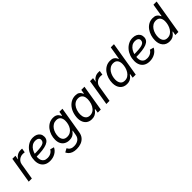

<svg xmlns="http://www.w3.org/2000/svg" viewBox="272 -2147 3782 3782"><g transform="rotate(-45 2162.5 -256.5)"><path d="M32.2 0 122.6 -545.9H207.5L193.8 -461.9H199.7Q221.2 -503.4 264.4 -528.6Q307.6 -553.7 356.4 -553.7Q366.2 -553.7 379.4 -553.2Q392.6 -552.7 400.4 -552.2L385.7 -463.9Q379.9 -464.8 365 -466.8Q350.1 -468.8 334 -468.8Q294.9 -468.8 261.2 -452.4Q227.5 -436 205.3 -407.5Q183.1 -378.9 176.8 -341.8L120.1 0Z M621.6 11.7Q554.2 11.7 506.1 -14.6Q458 -41 432.1 -90.3Q406.2 -139.6 406.2 -208.5Q406.2 -280.3 429.2 -343.5Q452.1 -406.7 493.2 -454.8Q534.2 -502.9 588.1 -530.3Q642.1 -557.6 704.1 -557.6Q756.8 -557.6 795.9 -539.3Q835 -521 856.4 -487.5Q877.9 -454.1 877.9 -408.7Q877.9 -362.8 854.2 -330.3Q830.6 -297.9 780.8 -277.3Q731 -256.8 653.1 -247.3Q575.2 -237.8 467.3 -237.8L479 -304.2Q568.4 -304.2 628.4 -309.3Q688.5 -314.5 723.9 -326.7Q759.3 -338.9 774.7 -359.4Q790 -379.9 790 -410.6Q790 -441.9 763.9 -460.7Q737.8 -479.5 695.3 -479.5Q640.1 -479.5 601.3 -452.9Q562.5 -426.3 538.1 -384.5Q513.7 -342.8 502.2 -296.1Q490.7 -249.5 490.7 -209Q490.7 -168.9 503.9 -136.5Q517.1 -104 547.1 -85Q577.1 -65.9 627 -65.9Q679.2 -65.9 720 -88.6Q760.7 -111.3 781.7 -150.4L863.3 -127.4Q833 -63 767.8 -25.6Q702.6 11.7 621.6 11.7Z M1158.7 215.8Q1095.7 215.8 1053.2 199.5Q1010.7 183.1 985.4 157Q960 130.9 948.2 102.1L1023.9 61Q1032.2 75.7 1045.9 94Q1059.6 112.3 1086.4 125.7Q1113.3 139.2 1160.6 139.2Q1228 139.2 1277.3 106.2Q1326.7 73.2 1337.9 6.3L1356 -100.1L1348.1 -98.1Q1335.9 -82 1315.9 -61Q1295.9 -40 1263.2 -24.4Q1230.5 -8.8 1179.2 -8.8Q1121.1 -8.8 1076.9 -33Q1032.7 -57.1 1007.8 -103.5Q982.9 -149.9 982.9 -216.3Q982.9 -278.8 1002 -338.6Q1021 -398.4 1057.1 -446.8Q1093.3 -495.1 1144.5 -523.9Q1195.8 -552.7 1260.3 -552.7Q1300.8 -552.7 1327.1 -542Q1353.5 -531.2 1369.4 -515.1Q1385.3 -499 1393.8 -482.9Q1402.3 -466.8 1407.2 -456.1L1417.5 -458.5L1432.1 -545.9H1517.6L1423.8 17.1Q1412.1 87.4 1374 131.1Q1335.9 174.8 1280 195.3Q1224.1 215.8 1158.7 215.8ZM1195.3 -86.9Q1245.6 -86.9 1282.5 -108.9Q1319.3 -130.9 1343.5 -167.2Q1367.7 -203.6 1379.4 -247.8Q1391.1 -292 1391.1 -336.9Q1391.1 -399.4 1361.3 -436.8Q1331.5 -474.1 1270.5 -474.1Q1223.1 -474.1 1186 -452.1Q1148.9 -430.2 1123.3 -393.3Q1097.7 -356.4 1084.5 -311.5Q1071.3 -266.6 1071.3 -221.2Q1071.3 -160.2 1102.1 -123.5Q1132.8 -86.9 1195.3 -86.9Z M1784.2 11.7Q1716.3 11.7 1669.9 -23.2Q1623.5 -58.1 1604.7 -121.8Q1585.9 -185.5 1600.1 -272Q1614.7 -358.9 1654.8 -421.6Q1694.8 -484.4 1752.9 -518.6Q1811 -552.7 1878.9 -552.7Q1931.6 -552.7 1960 -535.4Q1988.3 -518.1 2001.2 -495.8Q2014.2 -473.6 2021 -458.5H2028.3L2042.5 -545.9H2130.9L2040.5 0H1955.1L1968.8 -84.5H1958.5Q1946.3 -68.4 1925.3 -45.7Q1904.3 -22.9 1870.1 -5.6Q1835.9 11.7 1784.2 11.7ZM1811.5 -66.9Q1861.3 -66.9 1899.7 -93.3Q1938 -119.6 1963.4 -166Q1988.8 -212.4 1998.5 -272.9Q2008.8 -333.5 1998.8 -378.7Q1988.8 -423.8 1958.7 -449Q1928.7 -474.1 1878.9 -474.1Q1826.7 -474.1 1787.4 -447Q1748 -419.9 1723.4 -374.5Q1698.7 -329.1 1689.5 -272.9Q1680.2 -215.8 1689.9 -168.9Q1699.7 -122.1 1730 -94.5Q1760.3 -66.9 1811.5 -66.9Z M2195.3 0 2285.6 -545.9H2370.6L2356.9 -461.9H2362.8Q2384.3 -503.4 2427.5 -528.6Q2470.7 -553.7 2519.5 -553.7Q2529.3 -553.7 2542.5 -553.2Q2555.7 -552.7 2563.5 -552.2L2548.8 -463.9Q2543 -464.8 2528.1 -466.8Q2513.2 -468.8 2497.1 -468.8Q2458 -468.8 2424.3 -452.4Q2390.6 -436 2368.4 -407.5Q2346.2 -378.9 2339.8 -341.8L2283.2 0Z M2763.7 11.7Q2674.3 11.7 2621.8 -47.1Q2569.3 -106 2569.3 -207.5Q2569.3 -272 2588.1 -333.5Q2606.9 -395 2642.8 -444.6Q2678.7 -494.1 2730.2 -523.4Q2781.7 -552.7 2847.2 -552.7Q2901.4 -552.7 2930.9 -534.9Q2960.4 -517.1 2974.4 -494.1Q2988.3 -471.2 2995.1 -456.1H3001L3045.9 -727.5H3134.3L3013.7 0H2928.2L2942.9 -84.5H2933.6Q2921.9 -67.4 2901.6 -44.7Q2881.3 -22 2847.9 -5.1Q2814.5 11.7 2763.7 11.7ZM2779.3 -66.9Q2828.6 -66.9 2865.7 -90.8Q2902.8 -114.7 2927.7 -154.3Q2952.6 -193.8 2965.3 -241.2Q2978 -288.6 2978 -335Q2978 -398.9 2948.2 -436.5Q2918.5 -474.1 2857.4 -474.1Q2808.6 -474.1 2771.5 -450.9Q2734.4 -427.7 2709.2 -389.4Q2684.1 -351.1 2671.1 -304.9Q2658.2 -258.8 2658.2 -212.4Q2658.2 -148.9 2687.7 -107.9Q2717.3 -66.9 2779.3 -66.9Z M3397.5 11.7Q3330.1 11.7 3282 -14.6Q3233.9 -41 3208 -90.3Q3182.1 -139.6 3182.1 -208.5Q3182.1 -280.3 3205.1 -343.5Q3228 -406.7 3269 -454.8Q3310.1 -502.9 3364 -530.3Q3418 -557.6 3480 -557.6Q3532.7 -557.6 3571.8 -539.3Q3610.8 -521 3632.3 -487.5Q3653.8 -454.1 3653.8 -408.7Q3653.8 -362.8 3630.1 -330.3Q3606.4 -297.9 3556.6 -277.3Q3506.8 -256.8 3429 -247.3Q3351.1 -237.8 3243.2 -237.8L3254.9 -304.2Q3344.2 -304.2 3404.3 -309.3Q3464.4 -314.5 3499.8 -326.7Q3535.2 -338.9 3550.5 -359.4Q3565.9 -379.9 3565.9 -410.6Q3565.9 -441.9 3539.8 -460.7Q3513.7 -479.5 3471.2 -479.5Q3416 -479.5 3377.2 -452.9Q3338.4 -426.3 3314 -384.5Q3289.6 -342.8 3278.1 -296.1Q3266.6 -249.5 3266.6 -209Q3266.6 -168.9 3279.8 -136.5Q3293 -104 3323 -85Q3353 -65.9 3402.8 -65.9Q3455.1 -65.9 3495.8 -88.6Q3536.6 -111.3 3557.6 -150.4L3639.2 -127.4Q3608.9 -63 3543.7 -25.6Q3478.5 11.7 3397.5 11.7Z M3952.1 11.7Q3862.8 11.7 3810.3 -47.1Q3757.8 -106 3757.8 -207.5Q3757.8 -272 3776.6 -333.5Q3795.4 -395 3831.3 -444.6Q3867.2 -494.1 3918.7 -523.4Q3970.2 -552.7 4035.6 -552.7Q4089.8 -552.7 4119.4 -534.9Q4148.9 -517.1 4162.8 -494.1Q4176.8 -471.2 4183.6 -456.1H4189.5L4234.4 -727.5H4322.8L4202.1 0H4116.7L4131.3 -84.5H4122.1Q4110.4 -67.4 4090.1 -44.7Q4069.8 -22 4036.4 -5.1Q4002.9 11.7 3952.1 11.7ZM3967.8 -66.9Q4017.1 -66.9 4054.2 -90.8Q4091.3 -114.7 4116.2 -154.3Q4141.1 -193.8 4153.8 -241.2Q4166.5 -288.6 4166.5 -335Q4166.5 -398.9 4136.7 -436.5Q4106.9 -474.1 4045.9 -474.1Q3997.1 -474.1 3960 -450.9Q3922.9 -427.7 3897.7 -389.4Q3872.6 -351.1 3859.6 -304.9Q3846.7 -258.8 3846.7 -212.4Q3846.7 -148.9 3876.2 -107.9Q3905.8 -66.9 3967.8 -66.9Z"/></g></svg>

Font: Inter Variable
Style: Italic
Weight: 400
Italic angle: -9.39999°
Designer: Rasmus Andersson
Foundry: rsms
Version: Version 4.001;git-9221beed3